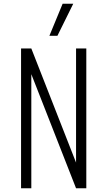

<svg xmlns="http://www.w3.org/2000/svg" viewBox="-20 -1010 576 1030"><path d="M93 0V-750H148L404 -97L388 -94V-750H443V0H388L132 -653L148 -656V0ZM245 -818 316 -990H373L288 -818Z"/></svg>

Font: Mohave Light
Style: Regular
Weight: 300
Designer: Gumpita Rahayu
Foundry: Tokotype
Version: Version 2.003